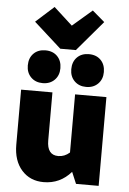

<svg xmlns="http://www.w3.org/2000/svg" viewBox="-63 -1004 709 1056"><g transform="rotate(5 292.0 -476.5)"><path d="M246 -733 95 -869 195 -959 298 -865 406 -958 474 -900 332 -733ZM316 -626Q316 -667 340.5 -692Q365 -717 406 -717Q447 -717 471.5 -692Q496 -667 496 -626Q496 -586 471 -561Q446 -536 406 -536Q366 -536 341 -561Q316 -586 316 -626ZM76 -626Q76 -667 100.5 -692Q125 -717 166 -717Q207 -717 231.5 -692Q256 -667 256 -626Q256 -586 231 -561Q206 -536 166 -536Q126 -536 101 -561Q76 -586 76 -626ZM218 6Q143 6 97 -46Q51 -98 51 -186V-490H224V-225Q224 -144 286 -144Q321 -144 349 -169V-490H522V0H397L370 -64Q309 6 218 6Z"/></g></svg>

Font: Cantarell Extra Bold
Style: Regular
Weight: 800
Designer: Dave Crossland, Nikolaus Waxweiler, Florian Fecher, Jacques Le Bailly, Eben Sorkin, Alexei Vanyashin, Alexios Zavras, Em
Version: Version 0.303